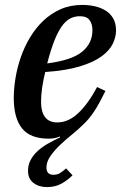

<svg xmlns="http://www.w3.org/2000/svg" viewBox="-20 -552 500 781"><path d="M171 209Q138 209 116 192Q94 175 94 143Q94 119 104.5 99Q115 79 133 62.5Q151 46 174.5 32.5Q198 19 224 7V3Q204 12 178 12Q103 12 69.5 -30Q36 -72 36 -153Q36 -191 43 -234Q50 -277 64.5 -319Q79 -361 102 -399.5Q125 -438 156 -467.5Q187 -497 226.5 -514.5Q266 -532 315 -532Q341 -532 365.5 -526.5Q390 -521 409.5 -509Q429 -497 440.5 -477Q452 -457 452 -428Q452 -402 439 -374.5Q426 -347 393.5 -323Q361 -299 305 -282Q249 -265 164 -259Q156 -227 151.5 -196Q147 -165 147 -139Q147 -54 213 -54Q258 -54 298 -91.5Q338 -129 375 -198L409 -182Q395 -154 383.5 -133Q372 -112 361.5 -96.5Q351 -81 340.5 -68.5Q330 -56 318 -45Q298 -25 272.5 -4.5Q247 16 224 38Q201 60 185 83Q169 106 169 129Q169 159 197 159Q213 159 224 152Q235 145 249 133L275 161Q255 181 230 195Q205 209 171 209ZM172 -294Q272 -307 314 -341.5Q356 -376 356 -429Q356 -454 344.5 -470Q333 -486 305 -486Q283 -486 265 -476.5Q247 -467 231 -444.5Q215 -422 200.5 -385Q186 -348 172 -294Z"/></svg>

Font: IBM Plex Serif Medium
Style: Italic
Weight: 500
Italic angle: -14°
Designer: Mike Abbink, Paul van der Laan, Pieter van Rosmalen
Foundry: Bold Monday
Version: Version 2.5